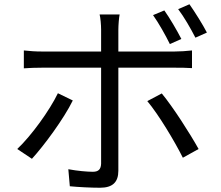

<svg xmlns="http://www.w3.org/2000/svg" viewBox="-20 -839 1040 902"><path d="M752 -790 699 -768C726 -730 758 -673 778 -632L832 -656C811 -697 777 -755 752 -790ZM870 -819 817 -796C845 -759 876 -705 898 -662L952 -686C933 -723 896 -782 870 -819ZM322 -367 252 -401C213 -320 127 -201 61 -139L130 -93C186 -154 280 -281 322 -367ZM740 -400 672 -364C725 -301 800 -176 839 -98L913 -139C873 -211 793 -336 740 -400ZM92 -602V-518C119 -520 147 -521 177 -521H455V-514C455 -466 455 -125 455 -70C454 -44 443 -32 416 -32C390 -32 344 -36 301 -44L308 36C348 40 408 43 450 43C510 43 536 16 536 -37C536 -108 536 -432 536 -514V-521H801C825 -521 855 -521 882 -519V-602C857 -599 824 -597 800 -597H536V-699C536 -721 539 -757 542 -771H448C452 -756 455 -722 455 -700V-597H177C145 -597 120 -599 92 -602Z"/></svg>

Font: ChiuKong Gothic CL
Style: Regular
Weight: 400
Designer: Ryoko NISHIZUKA 西塚涼子 (kana, bopomofo & ideographs); Paul D. Hunt (Latin, Greek & Cyrillic); Sandoll Communications 산돌커뮤니
Foundry: Adobe
Version: Version 1.300